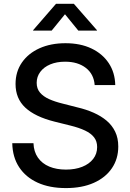

<svg xmlns="http://www.w3.org/2000/svg" viewBox="-20 -962 675 994"><path d="M321.3 11.7Q236.3 11.7 174.8 -16.4Q113.3 -44.4 79.1 -96.4Q44.9 -148.4 43.5 -220.7H153.3Q154.8 -176.8 176.3 -146Q197.8 -115.2 235.1 -99.6Q272.5 -84 321.3 -84Q369.1 -84 405.5 -98.4Q441.9 -112.8 462.4 -139.2Q482.9 -165.5 482.9 -200.7Q482.9 -230.5 467 -251Q451.2 -271.5 420.4 -286.1Q389.6 -300.8 344.2 -312L261.7 -332.5Q161.1 -357.9 110.8 -405Q60.5 -452.1 60.5 -527.3Q60.5 -590.8 93.5 -638.4Q126.5 -686 184.8 -712.2Q243.2 -738.3 318.8 -738.3Q396 -738.3 453.1 -711.2Q510.3 -684.1 542.7 -635.5Q575.2 -586.9 576.7 -521.5H470.2Q465.8 -578.6 424.3 -610.6Q382.8 -642.6 316.9 -642.6Q273.4 -642.6 240.2 -628.7Q207 -614.7 188.5 -589.8Q169.9 -564.9 169.9 -533.2Q169.9 -502.9 187 -482.7Q204.1 -462.4 234.6 -448.7Q265.1 -435.1 305.7 -425.3L380.4 -406.2Q426.3 -395.5 464.8 -378.4Q503.4 -361.3 532 -337.2Q560.5 -313 576.4 -280Q592.3 -247.1 592.3 -203.6Q592.3 -139.6 559.3 -91.1Q526.4 -42.5 465.6 -15.4Q404.8 11.7 321.3 11.7ZM247.6 -803.7H151.4V-805.7L270 -942.4H362.3L481.9 -805.7V-803.7H385.3L316.4 -888.2Z"/></svg>

Font: Inter 24pt Medium
Style: Regular
Weight: 500
Designer: Rasmus Andersson
Foundry: rsms
Version: Version 4.001;git-66647c0bb